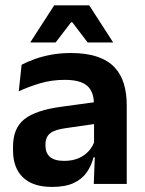

<svg xmlns="http://www.w3.org/2000/svg" viewBox="-20 -706 556 737"><path d="M340 0 344.5 -120 341 -131V-284.5L340.5 -306.5Q340.5 -354.5 314.2 -377Q288 -399.5 228.5 -399.5Q178 -399.5 133.8 -386.2Q89.5 -373 52 -355.5L63 -457.5Q85 -469 113.2 -479.2Q141.5 -489.5 176.5 -496Q211.5 -502.5 252 -502.5Q312 -502.5 353.5 -488.2Q395 -474 419.8 -447.5Q444.5 -421 455.5 -384.2Q466.5 -347.5 466.5 -303V0ZM179.5 11.5Q106.5 11.5 68.2 -25Q30 -61.5 30 -129V-143Q30 -214.5 74 -248.8Q118 -283 213.5 -296L352.5 -315L360 -232.5L232 -214Q190 -208.5 172.2 -194Q154.5 -179.5 154.5 -151.5V-146.5Q154.5 -119 171.8 -103.8Q189 -88.5 226 -88.5Q259 -88.5 282.5 -99Q306 -109.5 321.2 -126.8Q336.5 -144 343 -165.5L361 -102H339Q331 -70.5 313.2 -44.8Q295.5 -19 263.5 -3.8Q231.5 11.5 179.5 11.5ZM188 -685.5H322.5L413.5 -544.5V-543H316.5L257.5 -620.5H253L193.5 -543H97V-544.5Z"/></svg>

Font: Anek Bangla SemiBold
Style: Regular
Weight: 600
Designer: Sulekha Rajkumar (Bangla), Yesha Goshar (Latin)
Foundry: Ek Type
Version: Version 1.003